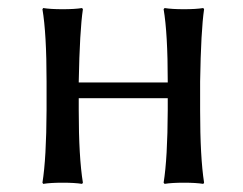

<svg xmlns="http://www.w3.org/2000/svg" viewBox="-20 -452 601 475"><path d="M95.2 -250Q95.2 -369.1 85 -429.2L86.9 -432.1Q105 -429.2 135 -429.2Q165 -429.2 183.1 -432.1L185.1 -429.2Q177.2 -376 174.8 -250V-248H395V-250Q395 -369.1 384.8 -429.2L387.2 -432.1Q405.3 -429.2 435.1 -429.2Q464.8 -429.2 482.9 -432.1L484.9 -429.2Q477.1 -376 475.1 -250V-179.2Q475.1 -63 484.9 0L482.9 2.9Q464.8 0 434.8 0Q404.8 0 387.2 2.9L384.8 0Q394.5 -60.1 395 -179.2V-209H174.8V-179.2Q174.8 -63 185.1 0L183.1 2.9Q165 0 135 0Q105 0 86.9 2.9L85 0Q94.7 -60.1 95.2 -179.2Z"/></svg>

Font: Biolilbert
Style: Regular
Weight: 400
Designer: Philipp H. Poll
Foundry: Philipp H. Poll
Version: Version 1.1.0